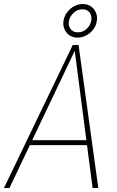

<svg xmlns="http://www.w3.org/2000/svg" viewBox="-48 -934 581 954"><path d="M327.6 -690.4 -1 0H-28.3L313.5 -710.4H336.9ZM412.1 0 322.3 -689.9 320.8 -710.9H342.3L440.4 0ZM394 -237.3 390.6 -212.9H95.2L98.6 -237.3ZM267.6 -830.1Q271 -853 284.7 -871.8Q298.3 -890.6 318.8 -902.1Q339.4 -913.6 362.8 -914.1Q398.4 -914.1 418.5 -888.4Q438.5 -862.8 433.1 -829.6Q429.7 -807.1 416 -788.6Q402.3 -770 382.1 -758.8Q361.8 -747.6 337.9 -747.1Q303.2 -747.1 283 -771.7Q262.7 -796.4 267.6 -830.1ZM294.4 -830.1Q290 -807.1 302.2 -790.3Q314.5 -773.4 338.4 -773.4Q362.8 -772.9 381.6 -789.8Q400.4 -806.6 405.3 -830.1Q409.7 -853 398.2 -870.4Q386.7 -887.7 362.3 -887.7Q337.4 -888.2 318.4 -870.8Q299.3 -853.5 294.4 -830.1Z"/></svg>

Font: Roboto Condensed Thin
Style: Italic
Weight: 250
Italic angle: -12°
Designer: Christian Robertson
Foundry: Google
Version: Version 3.008; 2023